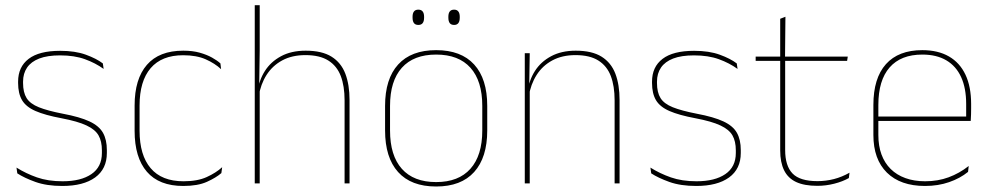

<svg xmlns="http://www.w3.org/2000/svg" viewBox="-20 -684 3693 716"><path d="M212.5 9.5Q154 9.5 112.2 -5.5Q70.5 -20.5 44.5 -37.5L41.5 -59Q76.5 -37 117.8 -22.5Q159 -8 213.5 -8Q282 -8 321 -34.8Q360 -61.5 360 -113.5V-123.5Q360 -157 347.5 -179Q335 -201 302.5 -216.2Q270 -231.5 209.5 -243Q148 -254.5 112.5 -270Q77 -285.5 62.2 -310.5Q47.5 -335.5 47.5 -374.5V-379.5Q47.5 -434.5 86.8 -464.5Q126 -494.5 204.5 -494.5Q260.5 -494.5 300.2 -480Q340 -465.5 363.5 -447.5L366.5 -427Q336 -449 296.8 -463.2Q257.5 -477.5 204 -477.5Q157 -477.5 126.5 -465.8Q96 -454 81 -432Q66 -410 66 -379.5V-374.5Q66 -339.5 79.2 -318.2Q92.5 -297 125 -284Q157.5 -271 214 -260Q278 -248 313.8 -231.2Q349.5 -214.5 364 -188.8Q378.5 -163 378.5 -124.5V-113.5Q378.5 -54 334.8 -22.2Q291 9.5 212.5 9.5Z M663.5 9.5Q573.5 9.5 527.8 -43.5Q482 -96.5 482 -196V-290.5Q482 -389.5 527.8 -442.2Q573.5 -495 663.5 -495Q698.5 -495 725 -487.5Q751.5 -480 770.8 -469.2Q790 -458.5 802 -447.5L804.5 -426Q781.5 -447.5 747.2 -462.8Q713 -478 663 -478Q583 -478 541.8 -429.8Q500.5 -381.5 500.5 -290.5V-196.5Q500.5 -105.5 541.8 -56.8Q583 -8 664.5 -8Q716.5 -8 751 -23.8Q785.5 -39.5 808.5 -60.5L805.5 -38.5Q786 -21.5 751.8 -6Q717.5 9.5 663.5 9.5Z M1265 0V-310Q1265 -363 1250.8 -400.5Q1236.5 -438 1204.5 -458.2Q1172.5 -478.5 1119 -478.5Q1069 -478.5 1032.5 -458.8Q996 -439 974 -404.5Q952 -370 945 -325.5L934 -344H941.5Q946 -385 967.8 -419.2Q989.5 -453.5 1027.8 -474.2Q1066 -495 1120 -495Q1180.5 -495 1216.2 -472.8Q1252 -450.5 1267.8 -409.2Q1283.5 -368 1283.5 -311V0ZM930 0V-664.5H948.5V-495.5L946.5 -357L948.5 -354V0Z M1606.5 11.5Q1513 11.5 1464.5 -42.5Q1416 -96.5 1416 -197.5V-289Q1416 -390 1464.8 -443.5Q1513.5 -497 1606.5 -497Q1699.5 -497 1748.2 -443.5Q1797 -390 1797 -289V-197.5Q1797 -96.5 1748.2 -42.5Q1699.5 11.5 1606.5 11.5ZM1606.5 -5Q1690 -5 1734.2 -54.5Q1778.5 -104 1778.5 -197.5V-289Q1778.5 -382 1734.5 -431.2Q1690.5 -480.5 1606.5 -480.5Q1522.5 -480.5 1478.5 -431.2Q1434.5 -382 1434.5 -289V-197.5Q1434.5 -104 1478.5 -54.5Q1522.5 -5 1606.5 -5ZM1540 -591Q1529 -591 1523.8 -597.8Q1518.5 -604.5 1518.5 -618.5V-621.5Q1518.5 -634.5 1523.8 -641.2Q1529 -648 1540 -648Q1551 -648 1556.2 -641.2Q1561.5 -634.5 1561.5 -621.5V-618.5Q1561.5 -604.5 1556.2 -597.8Q1551 -591 1540 -591ZM1673.5 -591Q1662.5 -591 1657.2 -597.8Q1652 -604.5 1652 -618.5V-621.5Q1652 -634.5 1657.2 -641.2Q1662.5 -648 1673.5 -648Q1684 -648 1689.2 -641.2Q1694.5 -634.5 1694.5 -621.5V-618.5Q1694.5 -604.5 1689.2 -597.8Q1684 -591 1673.5 -591Z M2272 0V-310Q2272 -363 2257.8 -400.5Q2243.5 -438 2211.5 -458.2Q2179.5 -478.5 2126 -478.5Q2076.5 -478.5 2039.8 -458.8Q2003 -439 1981 -404.2Q1959 -369.5 1952 -325L1943 -344H1948.5Q1953 -385 1974.8 -419.2Q1996.5 -453.5 2035 -474.2Q2073.5 -495 2127 -495Q2187.5 -495 2223.2 -472.8Q2259 -450.5 2274.8 -409.2Q2290.5 -368 2290.5 -311V0ZM1937 0V-485.5H1955.5L1953.5 -358.5H1955.5V0Z M2576.5 9.5Q2518 9.5 2476.2 -5.5Q2434.5 -20.5 2408.5 -37.5L2405.5 -59Q2440.5 -37 2481.8 -22.5Q2523 -8 2577.5 -8Q2646 -8 2685 -34.8Q2724 -61.5 2724 -113.5V-123.5Q2724 -157 2711.5 -179Q2699 -201 2666.5 -216.2Q2634 -231.5 2573.5 -243Q2512 -254.5 2476.5 -270Q2441 -285.5 2426.2 -310.5Q2411.5 -335.5 2411.5 -374.5V-379.5Q2411.5 -434.5 2450.8 -464.5Q2490 -494.5 2568.5 -494.5Q2624.5 -494.5 2664.2 -480Q2704 -465.5 2727.5 -447.5L2730.5 -427Q2700 -449 2660.8 -463.2Q2621.5 -477.5 2568 -477.5Q2521 -477.5 2490.5 -465.8Q2460 -454 2445 -432Q2430 -410 2430 -379.5V-374.5Q2430 -339.5 2443.2 -318.2Q2456.5 -297 2489 -284Q2521.5 -271 2578 -260Q2642 -248 2677.8 -231.2Q2713.5 -214.5 2728 -188.8Q2742.5 -163 2742.5 -124.5V-113.5Q2742.5 -54 2698.8 -22.2Q2655 9.5 2576.5 9.5Z M3028 9Q2979.5 9 2949 -5.2Q2918.5 -19.5 2904 -49Q2889.5 -78.5 2889.5 -123V-462.5H2908V-124.5Q2908 -65.5 2935.5 -37Q2963 -8.5 3028.5 -8.5Q3059.5 -8.5 3089.8 -16.2Q3120 -24 3148 -40L3145.5 -20Q3122.5 -7 3091.2 1Q3060 9 3028 9ZM2798 -457V-473H3141.5L3139 -457ZM2889.5 -468V-614L2909 -621.5L2907.5 -468Z M3429.5 9.5Q3338 9.5 3287.5 -40.2Q3237 -90 3237 -180.5V-292.5Q3237 -392.5 3283.8 -444.8Q3330.5 -497 3419.5 -497Q3478 -497 3518.8 -473.5Q3559.5 -450 3580.5 -405.2Q3601.5 -360.5 3601.5 -296.5V-279.5Q3601.5 -268.5 3601.2 -257.5Q3601 -246.5 3600 -233H3583Q3583 -250.5 3583 -266.5Q3583 -282.5 3583 -296Q3583 -355.5 3564.2 -396.5Q3545.5 -437.5 3509 -459Q3472.5 -480.5 3419.5 -480.5Q3339.5 -480.5 3297.5 -432.5Q3255.5 -384.5 3255.5 -292.5V-243.5V-239.5V-181Q3255.5 -140 3267.2 -108Q3279 -76 3301.5 -53.8Q3324 -31.5 3356.5 -19.8Q3389 -8 3430 -8Q3477.5 -8 3517.5 -22.8Q3557.5 -37.5 3592.5 -65L3590 -43Q3560.5 -19 3519.5 -4.8Q3478.5 9.5 3429.5 9.5ZM3245.5 -233V-249.5H3593.5V-233Z"/></svg>

Font: Anek Odia Thin
Style: Regular
Weight: 250
Version: Version 1.003